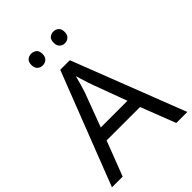

<svg xmlns="http://www.w3.org/2000/svg" viewBox="-256 -1029 1150 1150"><g transform="rotate(-45 319.5 -454.0)"><path d="M544.9 0 459 -221.2H175.8L90.8 0H0L278.8 -716.8H359.9L638.2 0ZM432.1 -300.8 352.1 -517.1Q349.1 -524.9 342 -545.9Q335 -566.9 328.4 -589.4Q321.8 -611.8 317.9 -624Q310.1 -592.8 301.5 -563.5Q293 -534.2 287.1 -517.1L206.1 -300.8ZM176.8 -858.9Q176.8 -884.8 190.4 -896.5Q204.1 -908.2 224.1 -908.2Q243.2 -908.2 257.1 -896.5Q271 -884.8 271 -858.9Q271 -834 257.1 -821.5Q243.2 -809.1 224.1 -809.1Q204.1 -809.1 190.4 -821.5Q176.8 -834 176.8 -858.9ZM365.2 -858.9Q365.2 -884.8 378.7 -896.5Q392.1 -908.2 411.1 -908.2Q430.2 -908.2 444.1 -896.5Q458 -884.8 458 -858.9Q458 -834 444.1 -821.5Q430.2 -809.1 411.1 -809.1Q392.1 -809.1 378.7 -821.5Q365.2 -834 365.2 -858.9Z"/></g></svg>

Font: Defago Noto Sans
Style: Regular
Weight: 400
Designer: John M. Durdin
Foundry: Lao IT Dev Co., Ltd.
Version: Version 1.000 2007 initial release